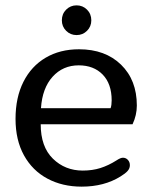

<svg xmlns="http://www.w3.org/2000/svg" viewBox="-20 -684 566 717"><path d="M211 -608Q211 -632 227 -648Q243 -664 266 -664Q289 -664 305 -648Q321 -632 321 -608Q321 -585 305 -569Q289 -553 266 -553Q243 -553 227 -569Q211 -585 211 -608ZM38 -240Q38 -320 67.5 -378.5Q97 -437 150.5 -468.5Q204 -500 275 -500Q373 -500 432 -442.5Q491 -385 491 -290Q491 -254 475 -220H132Q132 -136 177.5 -91.5Q223 -47 289 -47Q325 -47 355 -56.5Q385 -66 415 -85Q430 -95 439 -95Q450 -95 457.5 -87Q465 -79 465 -67Q465 -55 456.5 -45.5Q448 -36 430 -25Q369 13 285 13Q213 13 157 -17Q101 -47 69.5 -104Q38 -161 38 -240ZM393 -280Q397 -291 397 -309Q397 -371 363.5 -405.5Q330 -440 274 -440Q215 -440 176.5 -397.5Q138 -355 133 -280Z"/></svg>

Font: Maitree Medium
Style: Regular
Weight: 500
Designer: CadsonDemak Team
Foundry: CadsonDemak
Version: Version 1.000